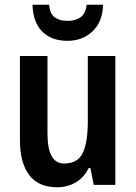

<svg xmlns="http://www.w3.org/2000/svg" viewBox="-20 -779 572 809"><path d="M466 -543V0H375L361 -71H354Q333 -30 298.5 -10Q264 10 220 10Q142 10 103 -41.5Q64 -93 64 -189V-543H180V-217Q180 -90 250 -90Q308 -90 329 -135Q350 -180 350 -267V-543ZM414 -759Q413 -689 371 -648Q329 -607 264 -607Q197 -607 158 -646Q119 -685 117 -759H187Q190 -721 210.5 -706Q231 -691 265 -691Q297 -691 319 -706Q341 -721 345 -759Z"/></svg>

Font: Noto Sans Devanagari Condensed SemiBold
Style: Regular
Weight: 600
Width: 3
Designer: Jelle Bosma - Monotype Design Team
Foundry: Monotype Imaging Inc.
Version: Version 2.004; ttfautohint (v1.8.4.7-5d5b)